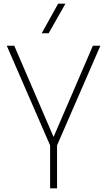

<svg xmlns="http://www.w3.org/2000/svg" viewBox="-20 -1030 592 1050"><path d="M292 0H254V-235L17 -780H58L273 -281L488 -780H529L292 -235ZM246 -848H208L298 -1010H338Z"/></svg>

Font: Tanohe Sans ExtraLight
Style: Regular
Weight: 250
Designer: Village Type and Design LLC & Cristiano Sobral
Foundry: Cooper Hewitt Smithsonian Design Museum
Version: Version 1.00;May 30, 2020;FontCreator 12.0.0.2522 64-bit; tt